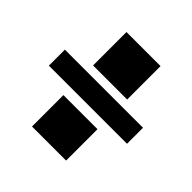

<svg xmlns="http://www.w3.org/2000/svg" viewBox="-179 -881 986 986"><g transform="rotate(45 314.0 -388.0)"><path d="M600.1 -443.4V-327.1H32.7V-443.4ZM439.9 -488.3H192.4V-731H439.9ZM439.9 -44.9H192.4V-272.9H439.9Z"/></g></svg>

Font: Coda
Style: Heavy
Weight: 800
Version: Version 2.000; ttfautohint (v0.8) -r 50 -G 200 -x